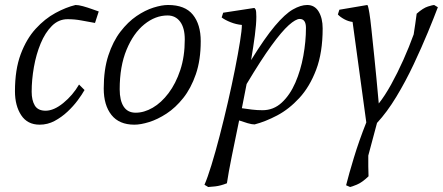

<svg xmlns="http://www.w3.org/2000/svg" viewBox="-20 -488 1776 770"><path d="M139 12Q90 12 65 -26Q40 -64 40 -122Q40 -209 63 -270.5Q86 -332 123 -372.5Q160 -413 202.5 -436Q245 -459 283 -468Q295 -468 313 -463Q331 -458 349 -451.5Q367 -445 376 -442L361 -396Q332 -401 306 -406Q280 -411 251 -411Q215 -411 188 -384Q161 -357 143 -313.5Q125 -270 116 -219Q107 -168 107 -120Q107 -86 119.5 -65Q132 -44 163 -44Q196 -44 234 -75Q272 -106 297 -149L319 -127Q309 -109 291.5 -85.5Q274 -62 250.5 -40Q227 -18 199 -3Q171 12 139 12Z M519 12Q458 12 427 -27Q396 -66 396 -133Q396 -209 414.5 -265.5Q433 -322 463 -361Q493 -400 527.5 -423.5Q562 -447 595.5 -457.5Q629 -468 654 -468Q722 -468 753.5 -429Q785 -390 785 -323Q785 -247 765.5 -190.5Q746 -134 715 -95Q684 -56 648 -32.5Q612 -9 578 1.5Q544 12 519 12ZM524 -36Q558 -36 592.5 -56Q627 -76 656 -114.5Q685 -153 703 -207Q721 -261 721 -330Q721 -376 702.5 -401Q684 -426 652 -426Q603 -426 559 -390.5Q515 -355 487.5 -288.5Q460 -222 460 -130Q460 -85 476 -60.5Q492 -36 524 -36Z M815 262 800 253Q812 226 828 174Q844 122 861 56.5Q878 -9 894 -78.5Q910 -148 922.5 -211Q935 -274 942.5 -321Q950 -368 950 -388Q927 -390 904.5 -399Q882 -408 869 -418L875 -437L999 -456Q1002 -456 1005 -450Q1008 -444 1008 -421Q1008 -391 1002 -345.5Q996 -300 987 -247Q1042 -336 1082.5 -384Q1123 -432 1154.5 -450Q1186 -468 1212 -468Q1242 -468 1258 -441.5Q1274 -415 1274 -374Q1274 -277 1248 -208.5Q1222 -140 1180.5 -95Q1139 -50 1091.5 -25Q1044 0 1001 11Q990 11 973 6Q956 1 939 -5Q923 72 909.5 139Q896 206 890 247Q865 257 843 259.5Q821 262 815 262ZM1033 -46Q1077 -46 1110 -76.5Q1143 -107 1164.5 -156.5Q1186 -206 1196.5 -264Q1207 -322 1207 -376Q1207 -412 1182 -412Q1166 -412 1138 -387Q1110 -362 1068.5 -305Q1027 -248 969 -151L950 -54Q970 -51 990.5 -48.5Q1011 -46 1033 -46Z M1384 262 1368 255Q1379 211 1399.5 143.5Q1420 76 1449 3L1394 -400Q1377 -402 1360.5 -411Q1344 -420 1335 -430L1341 -449L1453 -468Q1454 -468 1456 -462Q1458 -456 1461.5 -435Q1465 -414 1469.5 -371.5Q1474 -329 1481.5 -256.5Q1489 -184 1499 -73Q1523 -103 1548.5 -149Q1574 -195 1597.5 -247.5Q1621 -300 1639 -350Q1646 -394 1651 -433Q1677 -456 1696.5 -462Q1716 -468 1721 -468L1736 -459Q1721 -419 1696 -358.5Q1671 -298 1639 -230Q1607 -162 1569.5 -100Q1532 -38 1492 5L1457 136Q1457 158 1457 179Q1457 200 1458 219Q1432 244 1411 252.5Q1390 261 1384 262Z"/></svg>

Font: Mate
Style: Italic
Weight: 400
Italic angle: -10.8°
Designer: Eduardo Rodriguez Tunni
Foundry: Eduardo Rodriguez Tunni
Version: Version 1.003; ttfautohint (v1.8.4.7-5d5b);gftools[0.9.24]